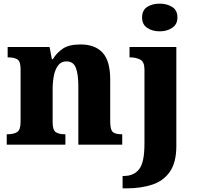

<svg xmlns="http://www.w3.org/2000/svg" viewBox="-20 -794 1079 1054"><path d="M857 -622Q816 -622 788 -641Q760 -660 760 -698Q760 -738 788 -756Q816 -774 857 -774Q896 -774 925 -756Q954 -738 954 -698Q954 -660 925 -641Q896 -622 857 -622ZM653 240V172H660Q715 172 744 134.5Q773 97 773 -4V-413Q773 -455 749.5 -467Q726 -479 695 -479H691V-536H948V8Q948 97 913 148Q878 199 816 219.5Q754 240 674 240ZM17 0V-57H21Q55 -57 74 -69Q93 -81 93 -125V-415Q93 -456 76 -467.5Q59 -479 26 -479H22V-536H252L265 -469H270Q291 -504 325 -527Q359 -550 422 -550Q502 -550 543.5 -504.5Q585 -459 585 -358V-128Q585 -82 599 -69.5Q613 -57 647 -57H651V0H410V-322Q410 -386 396.5 -421.5Q383 -457 345 -457Q316 -457 299.5 -435.5Q283 -414 276 -379.5Q269 -345 269 -305V-122Q269 -81 285.5 -69Q302 -57 335 -57H339V0Z"/></svg>

Font: Noto Serif ExtraBold
Style: Regular
Weight: 800
Designer: Monotype Design Team
Foundry: Monotype Imaging Inc.
Version: Version 2.014